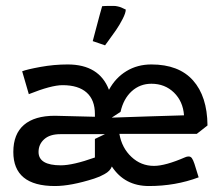

<svg xmlns="http://www.w3.org/2000/svg" viewBox="-20 -622 750 647"><path d="M292.5 -483.4Q293 -485.4 300.8 -514.9Q308.6 -544.4 315.7 -570.8Q322.8 -597.2 324.2 -601.1Q327.1 -602.1 362.8 -602.1Q369.6 -602.1 377.2 -600.3Q384.8 -598.6 389.6 -596.4Q394.5 -594.2 398.9 -592Q403.3 -589.8 403.8 -589.8Q403.8 -578.6 393.3 -558.1Q382.8 -537.6 370.8 -520.3Q358.9 -502.9 346.7 -486.6Q334.5 -470.2 334 -469.2Q330.6 -470.2 312 -476.8Q293.5 -483.4 292.5 -483.4ZM24.9 -109.9Q24.9 -170.4 60.8 -201.2Q96.7 -231.9 165 -231.9L299.8 -228.5V-237.8Q299.8 -285.2 272 -310.1Q244.1 -335 190.9 -335Q152.8 -335 77.1 -304.7L54.7 -381.8Q70.8 -388.2 116.5 -396.5Q162.1 -404.8 208 -404.8Q314.5 -404.8 347.2 -319.3Q369.1 -359.9 406 -382.3Q442.9 -404.8 490.2 -404.8Q582.5 -404.8 630.4 -351.1Q678.2 -297.4 679.2 -200.2V-199.2L643.1 -170.9H382.3Q390.6 -123.5 422.9 -93.3Q455.1 -63 499 -63Q537.1 -63 604.5 -92.3Q609.9 -94.7 615.7 -94.7Q622.6 -94.7 626.7 -88.9Q630.9 -83 635.3 -69.8L649.4 -24.4Q571.3 4.9 481.9 4.9Q399.9 4.9 356.9 -61Q354 -53.2 347.9 -46.9Q341.8 -40.5 332 -35.2Q322.3 -29.8 315.9 -27.1Q309.6 -24.4 296.9 -20Q218.8 4.9 165 4.9Q24.9 4.9 24.9 -109.9ZM109.9 -109.9Q109.9 -64.9 185.1 -64.9Q225.6 -64.9 299.8 -91.3V-153.8L333.5 -169.9H183.1Q147.9 -169.9 128.9 -152.8Q109.9 -135.7 109.9 -109.9ZM386.2 -245.1 356.4 -225.6Q397 -227.1 478.3 -229.7Q559.6 -232.4 600.1 -233.4Q596.7 -280.3 566.2 -310.1Q535.6 -339.8 490.2 -339.8Q451.7 -339.8 423.8 -314.5Q396 -289.1 386.2 -245.1Z"/></svg>

Font: Nikodecs
Style: Medium
Weight: 500
Version: Version 0.29